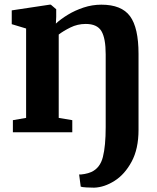

<svg xmlns="http://www.w3.org/2000/svg" viewBox="-20 -580 690 842"><path d="M94.5 -63V-455L31.5 -474V-534.5L197.5 -559.5H203L226.5 -539.5V-505.5L225 -476.5Q246.5 -496.5 277.8 -515.5Q309 -534.5 346.8 -547Q384.5 -559.5 424.5 -559.5Q513 -559.5 550.2 -509Q587.5 -458.5 587.5 -343.5V-10.5Q587.5 73 557.2 129Q527 185 482.2 213.2Q437.5 241.5 393 243Q379.5 243 359.8 242Q340 241 334 238.5L327 185Q334.5 186 351 183Q367.5 180 380 174.5Q419 157 431.2 108.5Q443.5 60 443.5 -22.5V-341.5Q443.5 -412 424.8 -443.5Q406 -475 356 -475Q320 -475 288.8 -459.5Q257.5 -444 237.5 -428.5V-63L297 -53V0H36.5V-53Z"/></svg>

Font: Merriweather Text Regular
Style: Bold
Weight: 700
Designer: Eben Sorkin
Foundry: Eben Sorkin
Version: Version 2.100; ttfautohint (v1.7.19-72a1) -l 8 -r 50 -G 200 